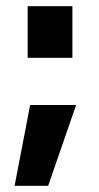

<svg xmlns="http://www.w3.org/2000/svg" viewBox="-20 -475 319 618"><path d="M77 -137H225L135 123H27ZM69 -289V-455H213V-289Z"/></svg>

Font: Titillium Web[RUS by Daymarius]
Style: Bold
Weight: 700
Designer: Cyrillization by Daymarius
Foundry: Cyrillization by Daymarius
Version: Version 1.002 September 11, 2018